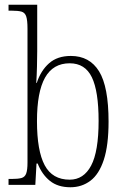

<svg xmlns="http://www.w3.org/2000/svg" viewBox="-20 -780 529 810"><path d="M277 10Q224 10 190.5 -17Q157 -44 139 -90H134L129 0H16V-25H28Q56 -25 70.5 -29Q85 -33 90.5 -48Q96 -63 96 -94V-659Q96 -695 90.5 -711Q85 -727 70.5 -731Q56 -735 29 -735H16V-760H137V-564Q137 -537 136 -499Q135 -461 133 -430H135Q152 -482 187 -513Q222 -544 279 -544Q358 -544 398 -479Q438 -414 438 -267Q438 -167 418 -106Q398 -45 361.5 -17.5Q325 10 277 10ZM274 -22Q333 -22 364.5 -81.5Q396 -141 396 -270Q396 -395 367.5 -454Q339 -513 274 -513Q204 -513 170 -452.5Q136 -392 136 -269Q136 -144 168.5 -83Q201 -22 274 -22Z"/></svg>

Font: Noto Serif Lao Condensed ExtraLight
Style: Regular
Weight: 200
Width: 3
Designer: Monotype Design Team
Foundry: Monotype Imaging Inc.
Version: Version 2.003; ttfautohint (v1.8.4.7-5d5b)